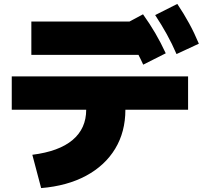

<svg xmlns="http://www.w3.org/2000/svg" viewBox="-20 -875 1040 980"><path d="M145 -85Q281 -102 350.5 -160.5Q420 -219 420 -315H40V-485H940V-315H620Q620 -202 568 -116Q516 -30 419.5 22Q323 74 190 85ZM140 -595V-765H710V-595ZM711 -545Q687 -598 659 -645Q631 -692 596 -741L710 -802Q745 -753 773 -705Q801 -657 826 -603ZM881 -599Q858 -652 831.5 -700Q805 -748 772 -798L885 -855Q919 -804 945.5 -755.5Q972 -707 995 -652Z"/></svg>

Font: M PLUS 2 Thin Black
Style: Regular
Weight: 900
Version: Version 1.001